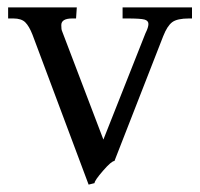

<svg xmlns="http://www.w3.org/2000/svg" viewBox="-20 -486 542 520"><path d="M220 14 68 -392Q59 -415 48.5 -425.5Q38 -436 16 -436H2V-466H188L186 -436H176Q146 -436 146 -418Q146 -406 148 -402L260 -108L374 -396Q382 -412 382 -421Q382 -430 371.5 -433Q361 -436 324 -436H312V-466H500V-436H492Q460 -436 446.5 -426Q433 -416 422 -388L290 -50Q282 -50 259 -23.5Q236 3 236 10Z"/></svg>

Font: Montaga
Style: Regular
Weight: 400
Designer: Alejandra Rodriguez
Foundry: Alejandra Rodriguez
Version: Version 1.001